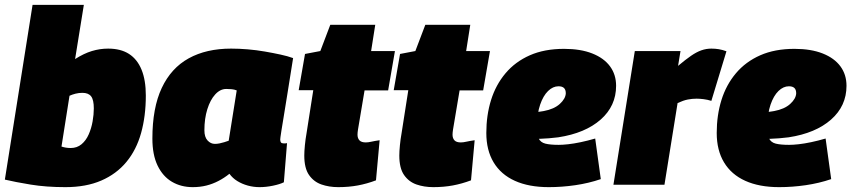

<svg xmlns="http://www.w3.org/2000/svg" viewBox="-25 -760 3503 790"><path d="M320 -740 284 -517Q320 -540 353 -550Q386 -560 420 -560Q472 -560 506 -538Q540 -516 557.5 -473Q575 -430 575 -367Q575 -282 555.5 -212.5Q536 -143 495 -93.5Q454 -44 391.5 -17Q329 10 244 10Q165 10 101 -0.5Q37 -11 -5 -21L109 -740ZM314 -378Q299 -378 285.5 -374.5Q272 -371 261 -366L228 -157Q237 -154 246.5 -152.5Q256 -151 266 -151Q292 -151 310.5 -166.5Q329 -182 340 -207Q351 -232 356 -260.5Q361 -289 361 -314Q361 -349 350 -363.5Q339 -378 314 -378Z M1043 10Q1018 10 994.5 3.5Q971 -3 951.5 -15Q932 -27 919 -45Q898 -28 874 -15.5Q850 -3 824 3.5Q798 10 768 10Q720 10 682.5 -12Q645 -34 623.5 -78.5Q602 -123 602 -190Q602 -316 640.5 -398Q679 -480 751.5 -520Q824 -560 926 -560Q959 -560 994.5 -557Q1030 -554 1064.5 -548Q1099 -542 1129 -535.5Q1159 -529 1181 -521Q1167 -433 1157.5 -373.5Q1148 -314 1142 -278Q1136 -242 1133 -223Q1130 -204 1129 -196Q1128 -188 1128 -186Q1128 -178 1131 -174Q1134 -170 1142 -170Q1145 -170 1149 -170Q1153 -170 1156 -171L1143 -10Q1127 -2 1098.5 4Q1070 10 1043 10ZM916 -181 949 -388Q939 -392 928 -393Q917 -394 906 -394Q881 -394 860.5 -371.5Q840 -349 828 -310.5Q816 -272 816 -224Q816 -196 829 -182Q842 -168 859 -168Q869 -168 878.5 -170Q888 -172 898 -175Q908 -178 916 -181Z M1537 -183 1522 -18Q1485 -4 1447.5 3Q1410 10 1367 10Q1329 10 1297.5 -1Q1266 -12 1246.5 -40Q1227 -68 1227 -120Q1227 -137 1229.5 -162.5Q1232 -188 1236 -210L1264 -389H1204L1230 -538L1293 -550L1334 -658H1519L1502 -550H1600L1572 -388H1475L1448 -227Q1447 -221 1446.5 -215.5Q1446 -210 1446 -206Q1446 -191 1454 -182.5Q1462 -174 1480 -174Q1490 -174 1503 -177Q1516 -180 1537 -183Z M1928 -183 1913 -18Q1876 -4 1838.5 3Q1801 10 1758 10Q1720 10 1688.5 -1Q1657 -12 1637.5 -40Q1618 -68 1618 -120Q1618 -137 1620.5 -162.5Q1623 -188 1627 -210L1655 -389H1595L1621 -538L1684 -550L1725 -658H1910L1893 -550H1991L1963 -388H1866L1839 -227Q1838 -221 1837.5 -215.5Q1837 -210 1837 -206Q1837 -191 1845 -182.5Q1853 -174 1871 -174Q1881 -174 1894 -177Q1907 -180 1928 -183Z M2146 -299Q2158 -297 2177 -298.5Q2196 -300 2212 -303Q2255 -311 2278.5 -332.5Q2302 -354 2303 -376Q2303 -391 2295.5 -398Q2288 -405 2273 -405Q2250 -405 2230 -385.5Q2210 -366 2197.5 -329.5Q2185 -293 2184 -242Q2183 -208 2191 -191Q2199 -174 2219 -169Q2239 -164 2274 -164Q2290 -164 2313 -166.5Q2336 -169 2364.5 -175Q2393 -181 2424 -190L2447 -23Q2397 -6 2342 2Q2287 10 2233 10Q2151 10 2093.5 -16Q2036 -42 2006 -92Q1976 -142 1976 -213Q1976 -286 1995.5 -348.5Q2015 -411 2055 -458.5Q2095 -506 2155 -532.5Q2215 -559 2296 -559Q2364 -559 2412 -540Q2460 -521 2485 -487Q2510 -453 2510 -407Q2510 -324 2446.5 -268Q2383 -212 2272 -195Q2232 -190 2198.5 -189Q2165 -188 2134 -192Z M2775 -550 2765 -489Q2796 -515 2818.5 -530.5Q2841 -546 2861 -553Q2881 -560 2902 -560Q2918 -560 2933 -557.5Q2948 -555 2964 -549L2902 -345Q2886 -350 2870 -352Q2854 -354 2841 -354Q2823 -354 2805 -350.5Q2787 -347 2763 -336L2709 0H2499L2587 -550Z M3094 -299Q3106 -297 3125 -298.5Q3144 -300 3160 -303Q3203 -311 3226.5 -332.5Q3250 -354 3251 -376Q3251 -391 3243.5 -398Q3236 -405 3221 -405Q3198 -405 3178 -385.5Q3158 -366 3145.5 -329.5Q3133 -293 3132 -242Q3131 -208 3139 -191Q3147 -174 3167 -169Q3187 -164 3222 -164Q3238 -164 3261 -166.5Q3284 -169 3312.5 -175Q3341 -181 3372 -190L3395 -23Q3345 -6 3290 2Q3235 10 3181 10Q3099 10 3041.5 -16Q2984 -42 2954 -92Q2924 -142 2924 -213Q2924 -286 2943.5 -348.5Q2963 -411 3003 -458.5Q3043 -506 3103 -532.5Q3163 -559 3244 -559Q3312 -559 3360 -540Q3408 -521 3433 -487Q3458 -453 3458 -407Q3458 -324 3394.5 -268Q3331 -212 3220 -195Q3180 -190 3146.5 -189Q3113 -188 3082 -192Z"/></svg>

Font: Georama ExtraCondensed Thin Black
Style: Italic
Weight: 900
Italic angle: -9°
Version: Version 1.001